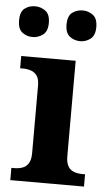

<svg xmlns="http://www.w3.org/2000/svg" viewBox="-60 -790 466 826"><g transform="rotate(5 173.0 -377.0)"><path d="M16.6 0V-53H29Q49.3 -53 65.2 -59Q81.1 -64.9 90.5 -80.3Q100 -95.7 100 -124.1V-416.1Q100 -443.2 90.3 -457.4Q80.5 -471.7 64.6 -477.3Q48.7 -483 29 -483H16.8V-536H252V-123.9Q252 -95.8 261.3 -80.3Q270.5 -64.8 286.9 -58.9Q303.3 -53 323 -53H334.8V0ZM264.1 -621.6Q238 -621.6 218.6 -636.7Q199.2 -651.8 199.2 -688Q199.2 -725.2 218.6 -739.8Q238 -754.4 264.1 -754.4Q288 -754.4 307.9 -739.8Q327.8 -725.2 327.8 -688Q327.8 -651.8 307.9 -636.7Q288 -621.6 264.1 -621.6ZM57.8 -621.6Q32.4 -621.6 13.2 -636.7Q-5.9 -651.8 -5.9 -688Q-5.9 -725.2 13.2 -739.8Q32.4 -754.4 57.8 -754.4Q82.9 -754.4 102.8 -739.8Q122.8 -725.2 122.8 -688Q122.8 -651.8 102.8 -636.7Q82.9 -621.6 57.8 -621.6Z"/></g></svg>

Font: Noto Serif Khmer
Style: Regular
Weight: 400
Designer: Danh Hong and the Monotype Design Team
Foundry: Monotype Imaging Inc.
Version: Version 2.003